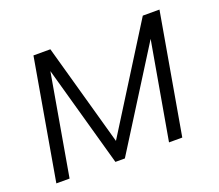

<svg xmlns="http://www.w3.org/2000/svg" viewBox="-94 -660 903 792"><g transform="rotate(-20 357.0 -264.0)"><path d="M194.3 -528.3H120.1L28.3 0H86.4L163.6 -443.8L287.6 0H329.1L597.7 -427.2L522.9 0H581.1L673.3 -528.3H600.1L319.3 -80.6Z"/></g></svg>

Font: Roboto Light
Style: Italic
Weight: 300
Italic angle: -12°
Designer: Google
Version: Version 2.137; 2017